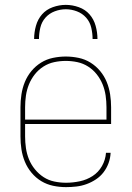

<svg xmlns="http://www.w3.org/2000/svg" viewBox="-20 -760 540 788"><path d="M251 8Q224 8 198 2.5Q172 -3 149.5 -16.5Q127 -30 109.5 -51Q92 -72 82 -96.5Q72 -121 68 -147Q64 -173 64 -200V-320Q64 -346 68 -372.5Q72 -399 82 -423.5Q92 -448 109 -468.5Q126 -489 148.5 -503Q171 -517 197.5 -522.5Q224 -528 250 -528Q276 -528 302.5 -522.5Q329 -517 351.5 -503Q374 -489 391 -468.5Q408 -448 418 -423.5Q428 -399 432 -372.5Q436 -346 436 -320V-251H83V-200Q83 -176 86.5 -152Q90 -128 99 -106Q108 -84 123.5 -65Q139 -46 159 -33Q179 -20 203 -15Q227 -10 251 -10Q279 -10 307.5 -16Q336 -22 360 -37.5Q384 -53 398.5 -78.5Q413 -104 415 -133H434Q433 -111 425.5 -90.5Q418 -70 405 -53Q392 -36 374 -24Q356 -12 335.5 -4.5Q315 3 293.5 5.5Q272 8 251 8ZM83 -269H417V-320Q417 -344 413.5 -368Q410 -392 401 -414Q392 -436 377 -455Q362 -474 341.5 -487Q321 -500 297.5 -505Q274 -510 250 -510Q226 -510 202.5 -505Q179 -500 158.5 -487Q138 -474 123 -455Q108 -436 99 -414Q90 -392 86.5 -368Q83 -344 83 -320ZM120 -600Q120 -627 127.5 -654Q135 -681 152.5 -701Q170 -721 196.5 -730.5Q223 -740 250 -740Q277 -740 303.5 -730.5Q330 -721 347.5 -701Q365 -681 372.5 -654Q380 -627 380 -600H360Q360 -623 354.5 -646.5Q349 -670 333.5 -687.5Q318 -705 295.5 -713.5Q273 -722 250 -722Q227 -722 204.5 -713.5Q182 -705 166.5 -687.5Q151 -670 145.5 -646.5Q140 -623 140 -600Z"/></svg>

Font: Iosevka SS18 Thin
Style: Regular
Weight: 100
Monospace: yes
Designer: Belleve Invis
Foundry: Belleve Invis
Version: Version 25.1.1; ttfautohint (v1.8.4)